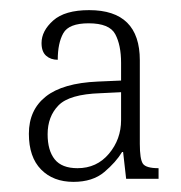

<svg xmlns="http://www.w3.org/2000/svg" viewBox="-20 -739 357 379"><path d="M125 -380Q85 -380 61 -404.5Q37 -429 37 -475Q37 -522 70.5 -548.5Q104 -575 173 -578L219 -580V-615Q219 -650 207.5 -671.5Q196 -693 155 -693Q116 -693 105 -673.5Q94 -654 94 -621Q80 -621 71 -629Q62 -637 62 -654Q62 -678 85 -698.5Q108 -719 156 -719Q256 -719 256 -620V-455Q256 -425 262 -416Q268 -407 293 -407V-386H229L223 -439H221Q209 -419 186 -399.5Q163 -380 125 -380ZM133 -407Q171 -407 195 -435.5Q219 -464 219 -502V-557L178 -555Q117 -553 95.5 -531Q74 -509 74 -474Q74 -442 88 -424.5Q102 -407 133 -407Z"/></svg>

Font: Noto Serif Armenian SemiCondensed ExtraLight
Style: Regular
Weight: 200
Width: 4
Designer: Monotype Design Team
Foundry: Monotype Imaging Inc.
Version: Version 2.008; ttfautohint (v1.8.4.7-5d5b)